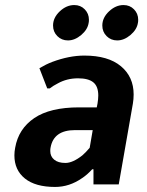

<svg xmlns="http://www.w3.org/2000/svg" viewBox="-20 -730 580 760"><path d="M37 -115Q37 -130 40 -145Q53 -220 115.5 -262.5Q178 -305 293 -305H363L366 -320Q369 -338 369 -352Q369 -388 349.5 -404Q330 -420 289 -420Q245 -420 209 -400Q191 -391 177 -380H167L136 -460Q163 -476 187 -485Q254 -510 314 -510Q408 -510 458.5 -468Q509 -426 509 -356Q509 -338 506 -320L450 0H350V-60H345Q325 -38 305 -25Q255 10 198 10Q120 10 78.5 -23.5Q37 -57 37 -115ZM306 -115Q319 -126 335 -145L347 -215H277Q192 -215 180 -145Q179 -141 179 -132Q179 -111 194.5 -98Q210 -85 239 -85Q268 -85 306 -115ZM190 -629Q190 -660 216.5 -685Q243 -710 274 -710Q299 -710 315.5 -693Q332 -676 332 -652Q332 -644 331 -640Q327 -613 301.5 -591.5Q276 -570 249 -570Q224 -570 207 -587Q190 -604 190 -629ZM385 -629Q385 -660 411.5 -685Q438 -710 469 -710Q494 -710 510.5 -693Q527 -676 527 -652Q527 -644 526 -640Q522 -613 496.5 -591.5Q471 -570 444 -570Q419 -570 402 -587Q385 -604 385 -629Z"/></svg>

Font: Scada
Style: Bold Italic
Weight: 700
Italic angle: -10°
Version: Version 4.000